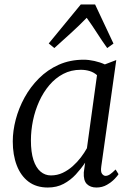

<svg xmlns="http://www.w3.org/2000/svg" viewBox="-20 -827 596 857"><path d="M432 -84Q428.5 -59.5 435.8 -50.8Q443 -42 451 -42Q461 -42 471.5 -49.2Q482 -56.5 496 -70.5L509 -49.5Q505.5 -43 492 -28.8Q478.5 -14.5 457.5 -2.2Q436.5 10 410.5 10Q383.5 10 367.8 -5.5Q352 -21 354 -57.5L360 -101Q342 -74 318.5 -48.5Q295 -23 264.2 -6.5Q233.5 10 193.5 10Q142 10 107.2 -16.2Q72.5 -42.5 54.8 -89Q37 -135.5 37 -196Q37 -242.5 50.2 -293.2Q63.5 -344 89.5 -391.5Q115.5 -439 153.8 -477.2Q192 -515.5 242.2 -538Q292.5 -560.5 354 -560.5Q376 -560.5 401.8 -554.8Q427.5 -549 448 -539.5L499 -559ZM413 -491.5Q399 -504 380.5 -509.8Q362 -515.5 340.5 -515.5Q297.5 -515.5 262.5 -497.2Q227.5 -479 200.5 -447.2Q173.5 -415.5 155 -374.8Q136.5 -334 127.2 -289Q118 -244 118 -200Q118 -148 129.2 -113.2Q140.5 -78.5 160.8 -61.2Q181 -44 207 -44Q235.5 -44 259.8 -55.5Q284 -67 304.5 -85.2Q325 -103.5 341 -124.5Q357 -145.5 368 -165.5ZM222.5 -612.5 197.5 -633 340.5 -807H404.5L486.5 -632.5L458.5 -612.5Q434.5 -646 413.5 -679Q392.5 -712 367 -747.5Q334 -713.5 297.8 -680.5Q261.5 -647.5 222.5 -612.5Z"/></svg>

Font: Merriweather 36pt Light
Style: Italic
Weight: 300
Italic angle: -7.8°
Version: Version 2.101